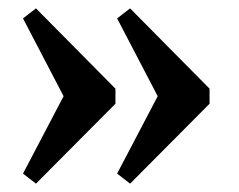

<svg xmlns="http://www.w3.org/2000/svg" viewBox="-20 -470 571 459"><path d="M35 -55 132 -240 35 -426 66 -450 256 -258V-222L66 -31ZM260 -55 357 -240 260 -426 291 -450 481 -258V-222L291 -31Z"/></svg>

Font: Caladea
Style: Bold
Weight: 700
Designer: Carolina Giovagnoli and Andres Torresi
Foundry: Carolina Giovagnoli & Andres Torresi
Version: Version 1.001